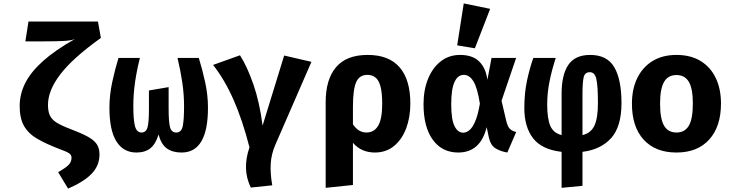

<svg xmlns="http://www.w3.org/2000/svg" viewBox="-20 -889 4348 1141"><path d="M562.1 -761 579.5 -663.6Q411.8 -543.6 338.5 -447.4Q265.1 -351.3 265.1 -265.6Q265.1 -226.7 276.9 -202.1Q288.7 -177.4 317.9 -159.5Q347.2 -141.5 399 -122.1Q464.1 -97.4 501.5 -76.9Q539 -56.4 555.1 -32.1Q571.3 -7.7 571.3 29.2Q571.3 94.4 525.4 142.6Q479.5 190.8 384.6 231.8L325.6 134.4Q361 114.4 383.1 95.4Q405.1 76.4 405.1 48.2Q405.1 31.8 390.5 21.8Q375.9 11.8 335.4 -2.6Q254.9 -33.3 201.8 -64.1Q148.7 -94.9 122.8 -140.3Q96.9 -185.6 96.9 -259.5Q96.9 -328.7 129.5 -394.4Q162.1 -460 234.4 -525.1Q306.7 -590.3 425.6 -657.4Q404.1 -647.7 354.9 -645.4Q305.6 -643.1 239 -643.1H130.8L149.2 -761Z M1161.5 -544.6Q1182.6 -476.4 1199.2 -400.3Q1215.9 -324.1 1215.9 -248.2Q1215.9 17.4 1059 17.4Q1005.1 17.4 971.5 -6.9Q937.9 -31.3 922.1 -89.7Q905.1 -32.8 873.3 -7.7Q841.5 17.4 790.8 17.4Q713.3 17.4 671.8 -48.7Q630.3 -114.9 630.3 -248.2Q630.3 -324.1 646.9 -401Q663.6 -477.9 684.1 -544.6H811.3Q792.3 -468.7 782.3 -399Q772.3 -329.2 772.3 -256.9Q772.3 -176.4 782.3 -139Q792.3 -101.5 821 -101.5Q848.2 -101.5 856.7 -132.3Q865.1 -163.1 865.1 -240V-351.3L982.1 -371.3V-245.1Q982.1 -163.6 990.5 -132.6Q999 -101.5 1028.2 -101.5Q1057.9 -101.5 1065.9 -139Q1073.8 -176.4 1073.8 -256.9Q1073.8 -328.7 1063.3 -399.2Q1052.8 -469.7 1034.9 -544.6Z M1668.7 -559 1830.8 -521.5 1615.4 -26.7Q1591.8 28.7 1588.7 85.4Q1585.6 142.1 1597.9 212.3L1470.3 225.6Q1443.1 168.7 1441.8 109.5Q1440.5 50.3 1462.6 -13.3Q1421 -175.9 1367.7 -296.4Q1314.4 -416.9 1246.2 -503.1L1406.2 -560.5Q1449.2 -493.3 1485.9 -387.4Q1522.6 -281.5 1540.5 -142.6Z M2165.1 -562.6Q2290.8 -562.6 2354.6 -489.2Q2418.5 -415.9 2418.5 -273.8Q2418.5 -191.8 2393.6 -125.9Q2368.7 -60 2321.5 -21.3Q2274.4 17.4 2207.2 17.4Q2168.7 17.4 2135.6 3.3Q2102.6 -10.8 2077.4 -40.5V210.3L1915.4 227.2V-282.1Q1915.4 -416.9 1976.9 -489.7Q2038.5 -562.6 2165.1 -562.6ZM2163.1 -444.1Q2115.4 -444.1 2096.4 -400.3Q2077.4 -356.4 2077.4 -254.4V-150.3Q2109.7 -101.5 2157.9 -101.5Q2203.1 -101.5 2227.2 -141.8Q2251.3 -182.1 2251.3 -271.8Q2251.3 -338.5 2241 -375.9Q2230.8 -413.3 2211 -428.7Q2191.3 -444.1 2163.1 -444.1Z M2713.8 -562.6Q2788.7 -562.6 2828.2 -523.1Q2867.7 -483.6 2876.4 -414.4L2901 -544.6H3047.2L2960.5 -290.3L2988.2 -171.8Q2996.9 -135.4 3011 -122.3Q3025.1 -109.2 3047.7 -104.6L2994.9 17.4Q2950.8 9.7 2922.3 -9Q2893.8 -27.7 2883.6 -79L2872.3 -133.3Q2834.9 17.4 2703.1 17.4Q2607.2 17.4 2552.1 -58.2Q2496.9 -133.8 2496.9 -269.7Q2496.9 -354.4 2523.8 -420.5Q2550.8 -486.7 2599.5 -524.6Q2648.2 -562.6 2713.8 -562.6ZM2736.4 -444.1Q2700.5 -444.1 2681 -401.8Q2661.5 -359.5 2661.5 -269.7Q2661.5 -177.9 2681.3 -139.2Q2701 -100.5 2732.3 -100.5Q2750.8 -100.5 2769 -114.9Q2787.2 -129.2 2803.6 -166.7Q2820 -204.1 2831.8 -272.8Q2817.4 -366.7 2793.6 -405.4Q2769.7 -444.1 2736.4 -444.1ZM2735.9 -868.7 2892.8 -836.4 2802.1 -602.1 2696.9 -619.5Z M3487.2 -562.6Q3587.7 -562.6 3630.5 -489.5Q3673.3 -416.4 3673.3 -276.9Q3673.3 -136.4 3611.8 -68.2Q3550.3 0 3441.5 13.3V215.4L3317.4 227.2V13.3Q3200 0 3147.9 -67.4Q3095.9 -134.9 3095.9 -246.2Q3095.9 -336.9 3112.3 -412.1Q3128.7 -487.2 3149.2 -544.6H3282.6Q3257.4 -466.7 3244.6 -399.7Q3231.8 -332.8 3231.8 -268.7Q3231.8 -185.1 3250 -141.8Q3268.2 -98.5 3317.4 -86.2V-332.3Q3317.4 -444.1 3357.4 -503.3Q3397.4 -562.6 3487.2 -562.6ZM3485.1 -460Q3454.9 -460 3448.2 -428.2Q3441.5 -396.4 3441.5 -331.8V-86.2Q3491.8 -97.9 3512.6 -142.8Q3533.3 -187.7 3533.3 -275.9Q3533.3 -377.9 3524.1 -419Q3514.9 -460 3485.1 -460Z M4000 -562.6Q4084.1 -562.6 4143.1 -526.7Q4202.1 -490.8 4233.3 -425.9Q4264.6 -361 4264.6 -273.8Q4264.6 -137.4 4194.9 -60Q4125.1 17.4 4000 17.4Q3874.9 17.4 3805.1 -59Q3735.4 -135.4 3735.4 -272.8Q3735.4 -359.5 3766.9 -424.6Q3798.5 -489.7 3857.7 -526.2Q3916.9 -562.6 4000 -562.6ZM4000 -443.1Q3950.3 -443.1 3926.4 -402.3Q3902.6 -361.5 3902.6 -272.8Q3902.6 -182.6 3926.4 -142.1Q3950.3 -101.5 4000 -101.5Q4049.7 -101.5 4073.6 -142.1Q4097.4 -182.6 4097.4 -273.8Q4097.4 -362.1 4073.6 -402.6Q4049.7 -443.1 4000 -443.1Z"/></svg>

Font: FiraCode Nerd Font
Style: Bold
Weight: 700
Designer: Carrois Corporate, Edenspiekermann AG, Nikita Prokopov
Foundry: Carrois Corporate, Edenspiekermann AG, Nikita Prokopov
Version: Version 6.002;Nerd Fonts 2.1.0